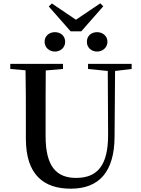

<svg xmlns="http://www.w3.org/2000/svg" viewBox="-20 -1120 849 1158"><path d="M311 -809C344 -809 373 -832 373 -868C373 -905 344 -926 311 -926C279 -926 249 -905 249 -868C249 -832 279 -809 311 -809ZM566 -809C597 -809 628 -832 628 -868C628 -905 597 -926 566 -926C532 -926 504 -905 504 -868C504 -832 532 -809 566 -809ZM293 -1099 274 -1081 406 -931H470L603 -1082L585 -1100L438 -1001ZM511 -704 630 -692 632 -310C633 -122 567 -47 439 -47C322 -47 255 -114 255 -299V-397C255 -497 255 -597 256 -695L360 -704V-735H42V-704L134 -696C136 -596 136 -496 136 -397V-284C136 -64 245 18 407 18C577 18 670 -83 671 -296L674 -692L774 -704V-735H511Z"/></svg>

Font: Noto Serif CJK HK SemiBold
Style: Regular
Weight: 600
Designer: Ryoko NISHIZUKA 西塚涼子 (kana & ideographs); Frank Grießhammer (Latin, Greek & Cyrillic); Wenlong ZHANG 张文龙 (bopomofo); San
Foundry: Adobe
Version: Version 2.001;hotconv 1.1.0;makeotfexe 2.6.0